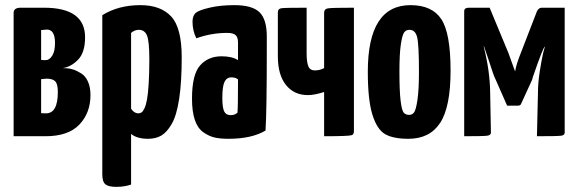

<svg xmlns="http://www.w3.org/2000/svg" viewBox="-20 -530 2250 747"><path d="M33 -480Q33 -500 61 -500H151Q311 -500 311 -385Q311 -326 284 -298Q257 -270 224 -265Q239 -265 251 -263Q261 -261 269.5 -258Q278 -255 295 -245Q312 -235 322 -213Q332 -191 332 -160Q332 -91 289 -45.5Q246 0 157 0H33ZM140 -297Q144 -296 158 -296Q172 -296 183 -313Q194 -330 194 -363Q194 -415 162 -415L140 -413ZM140 -90Q145 -89 159 -89Q205 -89 205 -172Q205 -203 195 -213.5Q185 -224 161 -224L140 -222Z M378 -471Q441 -510 526 -510Q605 -510 646 -466Q687 -422 687 -307Q687 -210 677 -145Q667 -80 648 -47.5Q629 -15 607.5 -2.5Q586 10 556 10Q513 10 490 -9V188Q465 197 432 197Q402 197 390 187Q378 177 378 148ZM490 -107Q502 -89 518 -89Q525 -89 530.5 -92.5Q536 -96 542 -108.5Q548 -121 552 -143Q556 -165 558.5 -205Q561 -245 561 -300Q561 -369 552 -391.5Q543 -414 520 -414Q504 -414 490 -402Z M729 -446Q729 -470 743 -481Q756 -491 797 -500.5Q838 -510 892 -510Q961 -510 989.5 -482.5Q1018 -455 1018 -388V-341Q1018 -96 1013 -22Q959 10 869 10Q837 10 815 5Q793 0 771 -15.5Q749 -31 738 -63.5Q727 -96 727 -146Q727 -240 758.5 -275.5Q790 -311 842 -311Q883 -311 906 -296V-365Q906 -385 896.5 -393.5Q887 -402 864 -402Q802 -402 744 -381Q729 -410 729 -446ZM906 -221Q897 -229 880 -229Q862 -229 853.5 -211.5Q845 -194 845 -149Q845 -112 852 -97Q859 -82 877 -82Q895 -82 904 -92Q906 -114 906 -221Z M1357 -20Q1357 -6 1348 -4Q1336 0 1241 0V-172Q1203 -160 1178 -160Q1124 -160 1092.5 -199.5Q1061 -239 1061 -311V-480Q1061 -481 1061 -482Q1061 -496 1075 -498Q1089 -500 1173 -500V-322Q1173 -289 1179.5 -272.5Q1186 -256 1205 -256Q1224 -256 1241 -265V-480Q1241 -495 1256 -497.5Q1271 -500 1357 -500Z M1411 -251Q1411 -510 1577 -510Q1661 -510 1697 -455.5Q1733 -401 1733 -255Q1733 -114 1692.5 -52Q1652 10 1569 10Q1510 10 1478.5 -8Q1447 -26 1429 -83.5Q1411 -141 1411 -251ZM1534 -252Q1534 -177 1538.5 -139Q1543 -101 1550.5 -92Q1558 -83 1572 -83Q1583 -83 1590.5 -92Q1598 -101 1604 -140.5Q1610 -180 1610 -252Q1610 -356 1603 -385Q1596 -414 1573 -414Q1560 -414 1552.5 -404Q1545 -394 1539.5 -357Q1534 -320 1534 -252Z M1786 -486Q1786 -500 1804 -500H1885L1958 -324L1984 -252Q1989 -281 2006 -323L2069 -486Q2076 -500 2088 -500H2177V-14Q2177 -4 2163.5 -2Q2150 0 2069 0L2073 -169Q2073 -207 2080 -252Q2087 -297 2093 -323L2100 -349Q2094 -349 2053 -230L2050 -219L2006 -123Q2002 -119 1996 -119H1953L1909 -219Q1904 -228 1897 -248.5Q1890 -269 1879.5 -301.5Q1869 -334 1863 -350L1862 -349Q1886 -254 1887 -171L1890 -14Q1890 -4 1875.5 -2Q1861 0 1786 0Z"/></svg>

Font: Yanone Kaffeesatz Bold
Style: Regular
Weight: 700
Designer: Yanone (Cyrillic: Daniel Pouzeot)
Foundry: Yanone
Version: Version 1.003;PS 001.003;hotconv 1.0.88;makeotf.lib2.5.64775